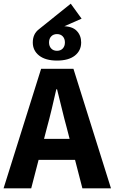

<svg xmlns="http://www.w3.org/2000/svg" viewBox="-26 -1027 626 1047"><path d="M-6.5 0 198.2 -651.8H374.5L579.2 0H423.3L338 -330.1Q324.4 -379.4 311.3 -434.3Q298.1 -489.2 285.1 -540.3H281.1Q269.7 -489.2 256.5 -434.3Q243.4 -379.4 229.8 -330.1L144.2 0ZM128.5 -155.3V-269.8H442.1V-155.3ZM284.7 -696.7Q222.1 -696.7 187.5 -723.9Q152.8 -751.1 152.8 -795.5Q152.8 -841.9 186.2 -867.5L359.8 -1006.9L419 -925.2L297.4 -871.8L316 -884.1Q367.7 -884.1 392.2 -858.9Q416.6 -833.7 416.6 -795.5Q416.6 -751.1 382.4 -723.9Q348.1 -696.7 284.7 -696.7ZM284.7 -750Q304.7 -750 316.3 -762.6Q328 -775.2 328 -795.5Q328 -816 316.3 -828.5Q304.7 -841.1 284.7 -841.1Q265 -841.1 253.2 -828.5Q241.4 -816 241.4 -795.5Q241.4 -775.2 253.2 -762.6Q265 -750 284.7 -750Z"/></svg>

Font: Source Sans Variable
Style: Regular
Weight: 200
Designer: Paul D. Hunt
Foundry: Adobe Systems Incorporated
Version: Version 3.006;hotconv 1.0.111;makeotfexe 2.5.65597